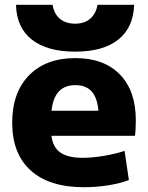

<svg xmlns="http://www.w3.org/2000/svg" viewBox="-20 -773 617 803"><path d="M331 10Q186 10 108.5 -60Q31 -130 31 -260Q31 -386 101.5 -458Q172 -530 295 -530Q415 -530 481.5 -461.5Q548 -393 548 -270Q548 -253 547 -233Q546 -213 544 -205H124V-310H414L393 -278Q393 -350 369 -383.5Q345 -417 295 -417Q245 -417 219.5 -382.5Q194 -348 194 -277V-227Q194 -168 225.5 -140.5Q257 -113 325 -113Q367 -113 416.5 -121.5Q466 -130 501 -142L519 -20Q483 -6 432.5 2Q382 10 331 10ZM294 -557Q177 -557 113 -607.5Q49 -658 47 -753H200Q206 -715 230.5 -694.5Q255 -674 294 -674Q333 -674 357 -694.5Q381 -715 388 -753H541Q538 -658 475 -607.5Q412 -557 294 -557Z"/></svg>

Font: M PLUS 1 ExtraBold
Style: Regular
Weight: 800
Designer: Coji Morishita
Foundry: UNDERFOREST DESIGN
Version: Version 1.001